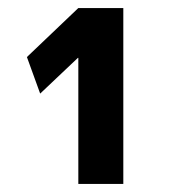

<svg xmlns="http://www.w3.org/2000/svg" viewBox="-20 -750 435 478"><path d="M174 -606 80 -517 47 -608 175 -730H287V-292H175V-606Z"/></svg>

Font: M PLUS 1p ExtraBold
Style: Regular
Weight: 800
Version: Version 1.062